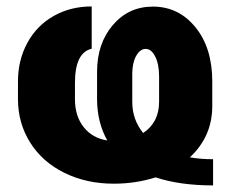

<svg xmlns="http://www.w3.org/2000/svg" viewBox="-20 -558 707 594"><path d="M639.2 15.6Q536.1 15.6 461.4 -9.3Q399.9 10.3 332 10.3Q247.1 10.3 179 -23.4Q110.8 -57.1 73.2 -117.2Q35.6 -177.2 35.6 -251.5V-306.2Q35.6 -372.1 64.7 -425.5Q93.8 -479 146 -508.5Q198.2 -538.1 263.7 -538.1V-407.2Q211.9 -395.5 211.9 -301.3V-251Q211.9 -198.7 239 -164.6Q266.1 -130.4 312 -123.5Q280.3 -179.2 280.3 -252.4V-336.4Q280.3 -423.3 329.1 -480.5Q377.9 -537.6 453.1 -537.6Q532.7 -537.6 584.7 -473.6Q636.7 -409.7 636.7 -306.2V-230Q636.7 -135.7 567.4 -71.3Q600.1 -65.4 639.2 -65.4ZM389.2 -242.7Q389.2 -188 422.9 -146.5Q472.2 -179.2 472.2 -243.2V-321.3Q472.2 -359.4 460.2 -383.1Q448.2 -406.7 430.7 -406.7Q413.6 -406.7 401.6 -385.7Q389.6 -364.7 389.2 -331.5Z"/></svg>

Font: Roboto
Style: Regular
Weight: 900
Designer: Google
Version: Version 2.001171; 2014